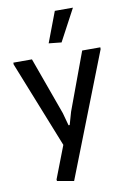

<svg xmlns="http://www.w3.org/2000/svg" viewBox="-108 -865 765 1148"><g transform="rotate(-10 275.0 -291.0)"><path d="M145 202 144 193 220 -4 11 -529V-540H124L250 -191L271 -114H278L300 -191L429 -540H539V-529L246 220ZM239 -617 309 -802H419L316 -609Z"/></g></svg>

Font: Encode Sans Narrow
Style: Medium
Weight: 500
Designer: Pablo Impallari, Andres Torresi
Foundry: Pablo Impallari, Andres Torresi
Version: Version 1.000; ttfautohint (v1.00) -l 8 -r 50 -G 200 -x 14 -